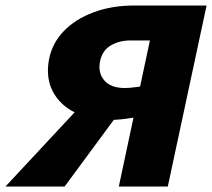

<svg xmlns="http://www.w3.org/2000/svg" viewBox="-58 -678 771 698"><path d="M374 0 487 -531H417Q377 -531 346 -513.5Q315 -496 306 -457Q297 -415 320.5 -386.5Q344 -358 396 -358Q412 -358 438 -361.5Q464 -365 492.5 -370Q521 -375 547 -382L526 -278Q477 -259 428 -250.5Q379 -242 341 -242Q269 -242 214.5 -269Q160 -296 134 -345.5Q108 -395 120 -461Q131 -520 173 -564Q215 -608 281.5 -633Q348 -658 431 -658H693L552 0ZM-38 0 261 -321 382 -278 177 0Z"/></svg>

Font: Ysabeau Infant Black
Style: Italic
Weight: 900
Italic angle: -12°
Designer: Christian Thalmann (Catharsis Fonts)
Version: Version 2.001;gftools[0.9.30]; featfreeze: ss01,ss02,lnum